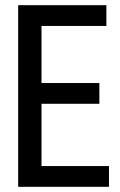

<svg xmlns="http://www.w3.org/2000/svg" viewBox="-20 -720 463 740"><path d="M50 0V-700H390V-620H140V-400H363V-320H140V-80H400V0Z"/></svg>

Font: Tektur SemiCondensed
Style: Regular
Weight: 400
Width: 4
Designer: Adam Jagosz
Foundry: Adam Jagosz
Version: Version 1.005;gftools[0.9.30]